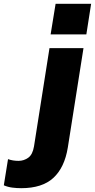

<svg xmlns="http://www.w3.org/2000/svg" viewBox="-155 -760 497 1005"><path d="M0 0ZM110 -580 136 -740H322L297 -580ZM-44 225Q-68 225 -91 222Q-114 219 -135 210L-113 73Q-88 82 -58 82Q-30 82 -7 65.5Q16 49 23 6L104 -508H282L200 12Q183 117 124.5 171Q66 225 -44 225Z"/></svg>

Font: Winston ExtraBold
Style: Italic
Weight: 800
Italic angle: -9°
Designer: Original fonts by Vernon Adams / Changes by Cristiano Sobral
Foundry: Original fonts by Vernon Adams / Changes by Cristiano Sobral
Version: Version 2.503;July 17, 2020;FontCreator 13.0.0.2655 64-bit